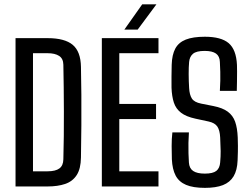

<svg xmlns="http://www.w3.org/2000/svg" viewBox="-20 -875 1172 901"><path d="M52.9 0V-696H203.7Q283.5 -696 321.1 -664.7Q358.7 -633.3 359.9 -561.3Q361.3 -500 361.8 -430.5Q362.3 -361 361.8 -286.5Q361.4 -212.1 359.9 -136.1Q359.2 -83.1 340 -53.5Q320.8 -23.8 286 -11.9Q251.3 0 202.9 0ZM134.8 -71.1H202.9Q240.5 -71.1 258.6 -84.5Q276.8 -97.8 277.3 -127.5Q278.9 -179.3 279.4 -236.4Q280 -293.5 279.8 -352.1Q279.6 -410.7 279 -466.6Q278.4 -522.5 277.3 -571.5Q276.8 -600.1 257.3 -612.7Q237.9 -625.3 203.7 -625.3H134.8Z M457.9 0V-696H723.7V-625.3H539.8V-387.2H712.3V-316.4H539.8V-71.1H723.7V0ZM563.5 -736 647.4 -854.7H714.1L626 -736Z M941.6 6.6Q886.2 6.6 853 -7.5Q819.7 -21.6 804.2 -51.1Q788.7 -80.7 786.5 -127.3Q785.6 -155.2 785.5 -189.7Q785.4 -224.2 788.9 -253.7H866.5Q864.9 -229.9 864.3 -204.6Q863.8 -179.3 864.5 -155.7Q865.3 -132.1 866.5 -112.4Q868.2 -85 886.6 -72.6Q904.9 -60.3 941.2 -60.3Q979.1 -60.3 995.2 -73.1Q1011.3 -85.9 1013.2 -113.2Q1015.7 -141.7 1015.5 -165.8Q1015.3 -189.9 1013.2 -229.8Q1011.6 -263.6 1000 -281Q988.3 -298.4 959 -304.8L897.3 -318.1Q853.2 -327.6 829.4 -346.1Q805.5 -364.5 795.9 -393.5Q786.4 -422.5 784.9 -463.2Q784.4 -486.7 784.8 -515.2Q785.2 -543.8 785.7 -570.9Q787.1 -618.1 802.6 -647Q818.1 -675.9 852 -689.3Q885.8 -702.6 941.2 -702.6Q1017.8 -702.6 1053.2 -672.4Q1088.6 -642.2 1092 -570.5Q1092.5 -561.2 1092.5 -539.3Q1092.4 -517.3 1092.1 -492.3Q1091.7 -467.2 1091.2 -448.7H1011.8Q1013.3 -475.6 1013.8 -496.5Q1014.2 -517.4 1013.7 -537.9Q1013.2 -558.5 1011.8 -584.4Q1010.9 -611.4 993.4 -623.8Q975.8 -636.1 940.4 -636.1Q901.6 -636.1 885.6 -622.6Q869.7 -609.1 867.5 -584.4Q865.3 -561.4 865.4 -527.6Q865.5 -493.9 867.5 -462.4Q869.2 -430.4 880.3 -412.8Q891.4 -395.2 923.9 -388.8L981.4 -377.4Q1024.7 -368.9 1048.9 -350.9Q1073.1 -333 1083.5 -303.6Q1093.8 -274.1 1095.6 -230.2Q1096.5 -204.8 1096.5 -191Q1096.5 -177.2 1096.3 -163.1Q1096 -149 1095 -122.5Q1093.3 -76.4 1076.3 -47.8Q1059.2 -19.3 1026.1 -6.3Q993 6.6 941.6 6.6Z"/></svg>

Font: Big Shoulders Text SC Thin
Style: Regular
Weight: 100
Designer: Patric King
Foundry: XO Type Co
Version: Version 2.002